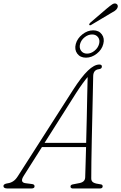

<svg xmlns="http://www.w3.org/2000/svg" viewBox="-54 -1072 691 1092"><path d="M81 -72Q57 -34.5 91.5 -30L126.5 -25.5Q143 -24 142.5 -12Q142.5 0 124 0H-11Q-34.5 0 -34.5 -14Q-34.5 -26 -10.5 -29.5Q6 -31.5 20.5 -40.8Q35 -50 47.5 -70L361 -560Q409.5 -635.5 445.8 -670.2Q482 -705 511 -705Q525.5 -705 525.5 -693.5Q525.5 -680.5 508 -678.5Q476.5 -674.5 476 -638.5Q475 -595.5 473.8 -535.8Q472.5 -476 471 -409Q469.5 -342 468 -276Q466.5 -210 465.8 -153Q465 -96 465 -58Q464.5 -41.5 477 -34.2Q489.5 -27 516 -24Q530 -23 530 -12.5Q530 0 513.5 0H359.5Q355 0 350.8 -2.8Q346.5 -5.5 347 -11.5Q347 -20 358.5 -23L399.5 -31Q429.5 -37.5 430.5 -63Q431.5 -93.5 432.8 -138.2Q434 -183 435.5 -235.5H184.5ZM378 -541.5 199.5 -259.5H436Q438 -328 439.5 -400Q441 -472 442.2 -534Q443.5 -596 444.5 -634Q432.5 -620 415 -596Q397.5 -572 378 -541.5ZM554 -1024Q572 -1039 584 -1047Q596 -1055 606.5 -1051Q613.5 -1048 615.5 -1040.8Q617.5 -1033.5 613 -1025.5Q608.5 -1016.5 597.8 -1009.5Q587 -1002.5 574 -995.5L464 -930Q457 -926 454 -930.5Q452 -933.5 454.8 -937.2Q457.5 -941 460 -943.5ZM435 -744Q402.5 -744 385.5 -766.8Q368.5 -789.5 377 -822Q385.5 -853.5 414.5 -876.5Q443.5 -899.5 476 -899.5Q508.5 -899.5 525.2 -876.5Q542 -853.5 533.5 -822Q525.5 -789.5 496.5 -766.8Q467.5 -744 435 -744ZM470 -876Q447.5 -876 427.5 -860.2Q407.5 -844.5 401.5 -822Q395.5 -799.5 407.2 -783.2Q419 -767 441 -767Q463.5 -767 483.5 -783.2Q503.5 -799.5 509.5 -822Q515.5 -844.5 503.8 -860.2Q492 -876 470 -876Z"/></svg>

Font: Fraunces 72pt S100 Thin
Style: Italic
Weight: 100
Italic angle: -16°
Version: Version 1.000; ttfautohint (v1.8.3)